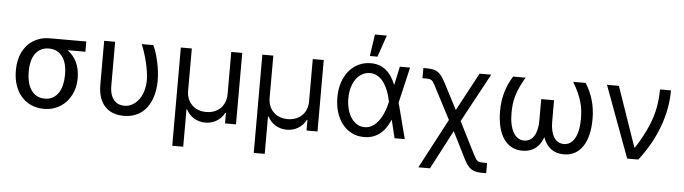

<svg xmlns="http://www.w3.org/2000/svg" viewBox="-55 -1015 5200 1460"><g transform="rotate(5 2545.5 -284.5)"><path d="M58.2 -269.9Q58.2 -306.5 65.5 -339.8Q72.8 -373.2 86.6 -402Q100.5 -430.8 120.7 -454Q141 -477.3 167.3 -493.8Q193.5 -510.3 225.3 -519.4Q257.1 -528.4 294 -528.4H572.4V-450.3H436.1Q481.5 -418 506.4 -366.5Q531.2 -315 531.2 -248.6V-238.6Q531.2 -206.7 524.1 -175.8Q517 -144.9 503.2 -117.4Q489.3 -89.8 469.3 -66.4Q449.2 -43 422.9 -26.1Q396.7 -9.2 364.7 0.4Q332.7 9.9 295.5 9.9Q239.7 9.9 195.5 -10.7Q151.3 -31.2 120.9 -67.3Q90.6 -103.3 74.4 -152.5Q58.2 -201.7 58.2 -258.5ZM156.2 -258.5Q156.2 -220.2 164.2 -185.7Q172.2 -151.3 189.1 -125.2Q206 -99.1 232.4 -83.6Q258.9 -68.2 295.5 -68.2Q331.7 -68.2 357.8 -83.6Q383.9 -99.1 400.6 -125.2Q417.3 -151.3 425.2 -185.7Q433.2 -220.2 433.2 -258.5V-269.9Q433.2 -306.1 425.2 -338.8Q417.3 -371.4 400.4 -396.3Q383.5 -421.2 357.2 -435.7Q331 -450.3 294 -450.3Q257.8 -450.3 231.7 -435.7Q205.6 -421.2 188.9 -396.3Q172.2 -371.4 164.2 -338.8Q156.2 -306.1 156.2 -269.9Z M791.2 -545.5V-210.2Q791.2 -170.5 800.6 -142.9Q810 -115.4 825.5 -98.5Q840.9 -81.7 860.8 -74.2Q880.7 -66.8 902 -66.8Q936.1 -66.8 964.5 -83.1Q992.9 -99.4 1013.5 -127.7Q1034.1 -155.9 1045.5 -194.4Q1056.8 -233 1056.8 -277Q1056.5 -307.5 1051.1 -341.8Q1045.8 -376.1 1037.3 -411.2Q1028.8 -446.4 1017.8 -480.8Q1006.7 -515.3 994.3 -545.5H1082.4Q1093.8 -523.1 1103.9 -491.7Q1114 -460.2 1122 -424.5Q1130 -388.8 1134.6 -350.9Q1139.2 -312.9 1139.2 -277Q1139.2 -239.7 1133.3 -204Q1127.5 -168.3 1115.1 -136.4Q1102.6 -104.4 1083.8 -77.6Q1065 -50.8 1038.9 -31.2Q1012.8 -11.7 979.4 -0.9Q946 9.9 904.8 9.9Q861.2 9.9 824.9 -3.2Q788.7 -16.3 762.6 -43.5Q736.5 -70.7 721.9 -112.4Q707.4 -154.1 707.4 -211.6V-545.5Z M1292.6 -545.5H1376.4V-223Q1376.4 -189.6 1387.3 -162.3Q1398.1 -134.9 1417.8 -115.2Q1437.5 -95.5 1465.2 -84.7Q1492.9 -73.9 1527 -73.9Q1561.1 -73.9 1589 -84.9Q1616.8 -95.9 1636.5 -115.6Q1656.2 -135.3 1666.9 -162.6Q1677.6 -190 1677.6 -223V-545.5H1761.4V0H1677.6V-81H1673.3Q1662.3 -59.3 1646.5 -43Q1630.7 -26.6 1611.9 -15.4Q1593 -4.3 1571.4 1.4Q1549.7 7.1 1527 7.1Q1504.3 7.1 1482.8 1.4Q1461.3 -4.3 1442.3 -15.4Q1423.3 -26.6 1407.7 -43Q1392 -59.3 1380.7 -81H1376.4V204.5H1292.6Z M1914.8 -545.5H1998.6V-223Q1998.6 -189.6 2009.4 -162.3Q2020.2 -134.9 2040 -115.2Q2059.7 -95.5 2087.4 -84.7Q2115.1 -73.9 2149.1 -73.9Q2183.2 -73.9 2211.1 -84.9Q2239 -95.9 2258.7 -115.6Q2278.4 -135.3 2289.1 -162.6Q2299.7 -190 2299.7 -223V-545.5H2383.5V0H2299.7V-81H2295.5Q2284.4 -59.3 2268.6 -43Q2252.8 -26.6 2234 -15.4Q2215.2 -4.3 2193.5 1.4Q2171.9 7.1 2149.1 7.1Q2126.4 7.1 2104.9 1.4Q2083.5 -4.3 2064.5 -15.4Q2045.5 -26.6 2029.8 -43Q2014.2 -59.3 2002.8 -81H1998.6V204.5H1914.8Z M2737.2 11.4Q2686.1 11 2644.4 -10.3Q2602.6 -31.6 2573 -69.2Q2543.3 -106.9 2527.3 -158.7Q2511.4 -210.6 2511.4 -272.7Q2511.4 -334.2 2528.4 -385.7Q2545.5 -437.1 2576.2 -474.3Q2606.9 -511.4 2649.5 -532Q2692.1 -552.6 2742.9 -552.6Q2780.2 -552.6 2809.7 -541.5Q2839.1 -530.5 2862.2 -510.8Q2885.3 -491.1 2902.7 -463.6Q2920.1 -436.1 2933.2 -403.4H2933.6L2964.5 -545.5H3042.6L2979 -272.7L3049.7 0H2971.6L2938.2 -137.8H2937.5Q2923.7 -104.8 2904.8 -77.2Q2886 -49.7 2861.3 -29.8Q2836.6 -9.9 2805.8 0.9Q2774.9 11.7 2737.2 11.4ZM2904.8 -274.1Q2901.3 -291.5 2895.4 -313.2Q2889.6 -334.9 2880.5 -357.4Q2871.4 -380 2859 -401.5Q2846.6 -422.9 2829.7 -439.8Q2812.9 -456.7 2791.4 -467Q2769.9 -477.3 2742.9 -477.3Q2710.6 -477.3 2683.4 -462Q2656.2 -446.7 2636.5 -419.6Q2616.8 -392.4 2606 -354.6Q2595.2 -316.8 2595.2 -271.3Q2595.2 -226.9 2605.5 -188.9Q2615.8 -150.9 2634.4 -123.2Q2653.1 -95.5 2679.2 -79.7Q2705.3 -63.9 2737.2 -63.9Q2763.5 -63.9 2785.2 -74.4Q2806.8 -84.9 2824 -101.9Q2841.3 -119 2854.6 -140.8Q2867.9 -162.6 2877.8 -185.7Q2887.8 -208.8 2894.4 -231.2Q2900.9 -253.6 2904.8 -271.3L2905.2 -272.7ZM2754.3 -772.7H2845.2L2788.4 -606.5H2730.1Z M3371.4 -174.4 3246.4 -414.1Q3239 -428.3 3233.5 -438.2Q3228 -448.2 3223 -454.7Q3218 -461.3 3212.7 -464.8Q3207.4 -468.4 3200.8 -470.3Q3194.2 -472.3 3185.4 -472.7Q3176.5 -473 3164.1 -473H3143.5V-551.1H3164.1Q3194.6 -551.1 3215.9 -547.1Q3237.2 -543 3253.9 -531.8Q3270.6 -520.6 3284.8 -501.1Q3299 -481.5 3315.3 -450.3L3416.9 -254.3L3573.2 -545.5H3661.9L3460.9 -173.7L3585.9 73.9Q3595.2 92.3 3602.5 102.8Q3609.7 113.3 3618.3 118.6Q3626.8 123.9 3638.5 125.2Q3650.2 126.4 3668.3 126.4H3688.9V204.5H3668.3Q3638.1 204.5 3616.1 200.8Q3594.1 197.1 3577.1 186.8Q3560 176.5 3546 158Q3532 139.6 3517 110.1L3415.5 -93L3259.9 204.5H3171.2Z M3924 -545.5Q3898.1 -501.4 3881.9 -465.2Q3865.8 -429 3856.7 -396.5Q3847.7 -364 3844.3 -333.3Q3840.9 -302.6 3840.9 -269.9Q3840.9 -221.9 3848.7 -184.5Q3856.5 -147 3871.3 -121.1Q3886 -95.2 3907 -81.7Q3927.9 -68.2 3954.5 -68.2Q3977.6 -68.2 3996.6 -78.7Q4015.6 -89.1 4028.9 -109.6Q4042.3 -130 4049.5 -160.3Q4056.8 -190.7 4056.8 -230.1V-393.5H4154.8V-230.1Q4154.8 -190.7 4162.1 -160.3Q4169.4 -130 4182.7 -109.6Q4196 -89.1 4215 -78.7Q4234 -68.2 4257.1 -68.2Q4283.7 -68.2 4304.7 -81.7Q4325.6 -95.2 4340.4 -121.1Q4355.1 -147 4362.9 -184.5Q4370.7 -221.9 4370.7 -269.9Q4370.7 -302.6 4367.4 -333.3Q4364 -364 4354.9 -396.5Q4345.9 -429 4329.7 -465.2Q4313.6 -501.4 4287.6 -545.5H4382.8Q4421.5 -483.7 4440.2 -417.4Q4458.8 -351.2 4458.8 -277Q4458.8 -209.2 4445.7 -155.7Q4432.5 -102.3 4407.5 -65.5Q4382.5 -28.8 4346.4 -9.4Q4310.4 9.9 4264.2 9.9Q4205.3 9.9 4165.5 -19.9Q4125.7 -49.7 4105.8 -107.2Q4085.9 -49.7 4046.2 -19.9Q4006.4 9.9 3947.4 9.9Q3901.3 9.9 3865.2 -9.4Q3829.2 -28.8 3804.2 -65.5Q3779.1 -102.3 3766 -155.7Q3752.8 -209.2 3752.8 -277Q3752.8 -351.2 3771.5 -417.4Q3790.1 -483.7 3828.8 -545.5Z M4545.5 -545.5H4636.4L4794 -89.5H4799.7Q4830.3 -137.8 4853 -180Q4875.7 -222.3 4892.2 -260.7Q4908.7 -299 4919.6 -334.3Q4930.4 -369.7 4937 -404.3Q4943.5 -438.9 4946.6 -473.7Q4949.6 -508.5 4950.3 -545.5H5034.1Q5034.1 -408.4 4983.8 -270.1Q4933.6 -131.7 4832.4 0H4747.2Z"/></g></svg>

Font: Fast_Sans
Style: Regular
Weight: 400
Designer: Rasmus Andersson
Foundry: rsms
Version: Version 3.018;git-588b23468